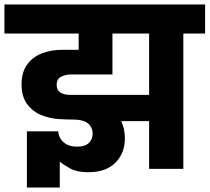

<svg xmlns="http://www.w3.org/2000/svg" viewBox="-37 -760 943 864"><path d="M84 84V-169H225Q227 -139 249.5 -119.5Q272 -100 310 -100Q346 -100 363 -117Q380 -134 380 -158Q380 -187 359 -204.5Q338 -222 293 -222Q278 -222 262.5 -222.5Q247 -223 230 -224Q190 -226 150.5 -241.5Q111 -257 85.5 -291Q60 -325 60 -380Q60 -435 85 -469.5Q110 -504 152 -520Q194 -536 244 -536H317V-609H-17V-740H886V-609H788V0H634V-215H508Q516 -199 520.5 -179.5Q525 -160 525 -137Q525 -71 482.5 -28Q440 15 360 15Q309 15 277.5 -2.5Q246 -20 232 -33V84ZM634 -609H469V-425H284Q259 -425 238.5 -415Q218 -405 218 -378Q218 -354 235 -343.5Q252 -333 279 -333H634Z"/></svg>

Font: Poppins
Style: Bold
Weight: 700
Designer: Ninad Kale (Devanagari), Jonny Pinhorn (Latin)
Version: Version 5.002